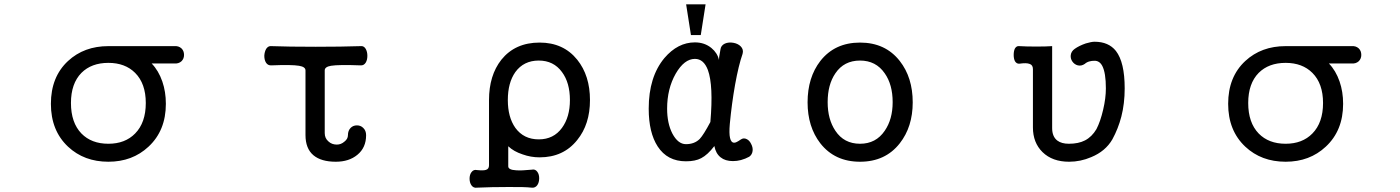

<svg xmlns="http://www.w3.org/2000/svg" viewBox="-20 -738 6540 897"><path d="M311.5 -256.8Q311.5 -347.7 360.4 -397.5Q407.2 -444.3 486.3 -444.3Q564.5 -444.3 611.3 -397.5Q661.1 -347.7 661.1 -256.8Q661.1 -165 611.3 -114.3Q564.5 -66.4 486.3 -66.4Q407.2 -66.4 360.4 -114.3Q311.5 -165 311.5 -256.8ZM793 -522.5H486.3Q373 -522.5 297.9 -453.1Q217.8 -378.9 217.8 -252.9Q217.8 -127.9 297.9 -52.7Q373 17.6 486.3 17.6Q598.6 17.6 673.8 -52.7Q754.9 -127.9 754.9 -252.9Q754.9 -309.6 738.3 -357.4Q720.7 -408.2 688.5 -441.4H793Q814.5 -439.5 828.1 -452.1Q839.8 -463.9 839.8 -481.4Q839.8 -500 828.1 -511.7Q814.5 -524.4 793 -522.5Z M1248 -522.5Q1233.4 -524.4 1223.6 -509.8Q1215.8 -496.1 1214.8 -477.5Q1214.8 -458 1222.7 -445.3Q1231.4 -431.6 1248 -432.6Q1342.8 -436.5 1377 -430.7Q1407.2 -425.8 1407.2 -409.2V-107.4Q1407.2 -43.9 1444.3 -12.7Q1480.5 17.6 1548.8 17.6Q1610.4 17.6 1649.4 -14.6Q1690.4 -47.9 1690.4 -106.4Q1690.4 -127.9 1676.8 -140.6Q1665 -152.3 1647.5 -152.3Q1629.9 -152.3 1618.2 -140.6Q1605.5 -127.9 1605.5 -106.4Q1605.5 -88.9 1588.9 -76.2Q1573.2 -62.5 1553.7 -62.5Q1530.3 -62.5 1514.6 -77.1Q1497.1 -91.8 1497.1 -116.2V-409.2Q1497.1 -425.8 1526.4 -430.7Q1561.5 -436.5 1665 -432.6Q1679.7 -431.6 1688.5 -445.3Q1696.3 -458 1696.3 -477.5Q1696.3 -496.1 1688.5 -509.8Q1679.7 -524.4 1665 -522.5Q1575.2 -519.5 1455.1 -519.5Q1326.2 -519.5 1248 -522.5Z M2497.1 -455.1Q2566.4 -455.1 2605.5 -401.4Q2642.6 -351.6 2642.6 -270.5Q2642.6 -191.4 2605.5 -140.6Q2566.4 -86.9 2497.1 -86.9Q2426.8 -86.9 2387.7 -140.6Q2352.5 -190.4 2352.5 -270.5Q2352.5 -351.6 2387.7 -401.4Q2426.8 -455.1 2497.1 -455.1ZM2264.6 34.2Q2264.6 51.8 2250 55.7Q2239.3 59.6 2209 56.6Q2192.4 52.7 2182.6 66.4Q2173.8 78.1 2173.8 96.7Q2173.8 115.2 2182.6 127.9Q2192.4 141.6 2209 138.7Q2275.4 135.7 2352.5 135.7Q2428.7 134.8 2463.9 138.7Q2480.5 140.6 2490.2 127Q2499 114.3 2499 94.7Q2499 76.2 2490.2 64.5Q2480.5 50.8 2463.9 54.7Q2416 59.6 2391.6 57.6Q2354.5 55.7 2354.5 39.1V-54.7Q2379.9 -30.3 2421.9 -16.6Q2460 -2.9 2501 -2.9Q2612.3 -2.9 2676.8 -84Q2736.3 -157.2 2736.3 -270.5Q2736.3 -384.8 2676.8 -459Q2612.3 -539.1 2501 -539.1Q2386.7 -539.1 2322.3 -459Q2264.6 -385.7 2264.6 -270.5Z M3480.5 -5.9Q3494.1 -15.6 3496.1 -33.2Q3498 -48.8 3489.3 -65.4Q3481.4 -82 3468.8 -87.9Q3454.1 -95.7 3440.4 -85.9Q3427.7 -77.1 3420.9 -74.2Q3415 -71.3 3410.2 -71.3Q3395.5 -71.3 3390.6 -93.8Q3385.7 -114.3 3389.6 -159.2Q3398.4 -252.9 3414.1 -341.8Q3430.7 -433.6 3449.2 -486.3Q3455.1 -506.8 3440.4 -521.5Q3427.7 -534.2 3406.2 -538.1Q3383.8 -542 3366.2 -534.2Q3347.7 -525.4 3345.7 -505.9L3339.8 -471.7L3338.9 -458Q3332 -490.2 3303.7 -513.7Q3271.5 -540 3226.6 -540Q3146.5 -540 3084 -466.8Q3010.7 -378.9 3010.7 -230.5Q3010.7 -118.2 3052.7 -53.7Q3097.7 15.6 3184.6 15.6Q3228.5 15.6 3255.9 1Q3286.1 -14.6 3317.4 -55.7Q3324.2 -20.5 3346.7 -2.9Q3368.2 14.6 3404.3 14.6Q3422.9 14.6 3441.4 9.8Q3462.9 3.9 3480.5 -5.9ZM3298.8 -168Q3266.6 -107.4 3249 -88.9Q3224.6 -64.5 3184.6 -64.5Q3147.5 -64.5 3121.1 -114.3Q3096.7 -162.1 3096.7 -230.5Q3096.7 -323.2 3136.7 -393.6Q3176.8 -462.9 3226.6 -462.9Q3267.6 -462.9 3287.1 -411.1Q3313.5 -338.9 3298.8 -168ZM3276.4 -717.8H3185.5L3208 -574.2H3253.9Z M3998 -539.1Q3879.9 -539.1 3812.5 -453.1Q3752.9 -376 3752.9 -259.8Q3752.9 -145.5 3812.5 -68.4Q3879.9 17.6 3998 17.6Q4116.2 17.6 4183.6 -68.4Q4244.1 -145.5 4244.1 -259.8Q4244.1 -376 4183.6 -453.1Q4116.2 -539.1 3998 -539.1ZM3998 -455.1Q4072.3 -455.1 4113.3 -395.5Q4150.4 -342.8 4150.4 -260.7Q4150.4 -180.7 4113.3 -127Q4072.3 -66.4 3998 -66.4Q3922.9 -66.4 3882.8 -127Q3846.7 -180.7 3846.7 -260.7Q3846.7 -342.8 3882.8 -395.5Q3922.9 -455.1 3998 -455.1Z M4805.7 -415V-142.6Q4805.7 -71.3 4850.6 -27.3Q4896.5 17.6 4974.6 17.6Q5028.3 17.6 5078.1 -3.9Q5144.5 -31.2 5176.8 -86.9Q5204.1 -136.7 5218.8 -193.4Q5234.4 -253.9 5234.4 -325.2Q5234.4 -447.3 5193.4 -500Q5159.2 -543 5093.8 -543Q5079.1 -543 5052.7 -535.2Q5021.5 -524.4 5001 -509.8Q4984.4 -498 4982.4 -480.5Q4980.5 -463.9 4990.2 -450.2Q5000 -436.5 5015.6 -432.6Q5032.2 -428.7 5047.9 -439.5Q5057.6 -448.2 5070.3 -451.2Q5080.1 -454.1 5093.8 -454.1Q5117.2 -454.1 5129.9 -429.7Q5146.5 -397.5 5146.5 -325.2Q5146.5 -279.3 5133.8 -225.6Q5121.1 -170.9 5102.5 -134.8Q5081.1 -98.6 5048.8 -82Q5018.6 -66.4 4973.6 -66.4Q4939.5 -66.4 4919.9 -81.1Q4895.5 -99.6 4895.5 -139.6V-522.5Q4867.2 -520.5 4822.3 -520.5Q4772.5 -520.5 4742.2 -522.5Q4729.5 -524.4 4721.7 -511.7Q4715.8 -500 4715.8 -481.4Q4715.8 -463.9 4721.7 -452.1Q4729.5 -439.5 4742.2 -440.4Q4775.4 -445.3 4790 -439.5Q4805.7 -434.6 4805.7 -415Z M5811.5 -256.8Q5811.5 -347.7 5860.4 -397.5Q5907.2 -444.3 5986.3 -444.3Q6064.5 -444.3 6111.3 -397.5Q6161.1 -347.7 6161.1 -256.8Q6161.1 -165 6111.3 -114.3Q6064.5 -66.4 5986.3 -66.4Q5907.2 -66.4 5860.4 -114.3Q5811.5 -165 5811.5 -256.8ZM6293 -522.5H5986.3Q5873 -522.5 5797.9 -453.1Q5717.8 -378.9 5717.8 -252.9Q5717.8 -127.9 5797.9 -52.7Q5873 17.6 5986.3 17.6Q6098.6 17.6 6173.8 -52.7Q6254.9 -127.9 6254.9 -252.9Q6254.9 -309.6 6238.3 -357.4Q6220.7 -408.2 6188.5 -441.4H6293Q6314.5 -439.5 6328.1 -452.1Q6339.8 -463.9 6339.8 -481.4Q6339.8 -500 6328.1 -511.7Q6314.5 -524.4 6293 -522.5Z"/></svg>

Font: GungsuhChe
Style: Regular
Weight: 400
Monospace: yes
Version: Version 2.21